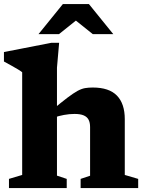

<svg xmlns="http://www.w3.org/2000/svg" viewBox="-20 -954 742 974"><path d="M389 -46.5 437 -62.5V-309.5Q437 -332.5 429.2 -347Q421.5 -361.5 404.2 -368.8Q387 -376 358 -376Q332 -376 304.8 -371Q277.5 -366 254 -357.5L242 -394Q290.5 -434.5 321.5 -458Q352.5 -481.5 373.2 -492.8Q394 -504 411.5 -507Q429 -510 450.5 -510Q533.5 -510 573.2 -469Q613 -428 613 -349.5V-66.5L681 -46.5V0H389ZM318.5 0H25.5V-46.5L92.5 -66.5V-587.5Q86 -593 71.5 -601.8Q57 -610.5 38.2 -621Q19.5 -631.5 0 -642V-690L241 -737H280L269 -610.5V-63L318.5 -46.5ZM347.5 -863.5H382.5L279.5 -781H175.5L299 -933.5H431L554.5 -781H450.5Z"/></svg>

Font: Newsreader 9pt
Style: Bold
Weight: 700
Designer: Hugues Gentile
Foundry: Production Type
Version: Version 1.003